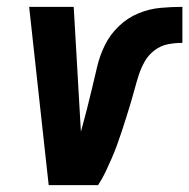

<svg xmlns="http://www.w3.org/2000/svg" viewBox="-20 -540 552 560"><path d="M122 0 103 -173 65 -520H195L215 -173Q215 -169 215.5 -164.5Q216 -160 216 -156Q225 -188 233 -219.5Q241 -251 248.5 -282.5Q256 -314 263.5 -346Q271 -378 286 -408.5Q301 -439 326.5 -463.5Q352 -488 383.5 -501Q415 -514 447.5 -517Q480 -520 512 -520V-415Q491 -415 470 -411Q449 -407 431 -393.5Q413 -380 402 -360.5Q391 -341 384.5 -320.5Q378 -300 372.5 -279.5Q367 -259 361 -239Q355 -219 348.5 -198.5Q342 -178 335.5 -158Q329 -138 321.5 -117.5Q314 -97 305.5 -77.5Q297 -58 287.5 -38Q278 -18 266 0Z"/></svg>

Font: Iosevka SS04 Extrabold
Style: Italic
Weight: 800
Italic angle: -9°
Monospace: yes
Designer: Belleve Invis
Foundry: Belleve Invis
Version: Version 19.0.0; ttfautohint (v1.8.4)